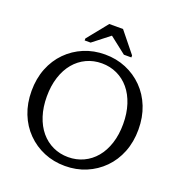

<svg xmlns="http://www.w3.org/2000/svg" viewBox="-158 -1039 1109 1182"><g transform="rotate(20 396.5 -447.5)"><path d="M397 10Q323 10 259.5 -16.5Q196 -43 148 -91.5Q100 -140 73.5 -207Q47 -274 47 -355Q47 -436 73.5 -503Q100 -570 148 -618.5Q196 -667 259.5 -693.5Q323 -720 397 -720Q471 -720 534.5 -693.5Q598 -667 646 -618.5Q694 -570 720.5 -503Q747 -436 747 -355Q747 -274 720.5 -207Q694 -140 646 -91.5Q598 -43 534.5 -16.5Q471 10 397 10ZM397 -48Q451 -48 497 -69.5Q543 -91 576.5 -131Q610 -171 628.5 -228Q647 -285 647 -355Q647 -425 628.5 -482Q610 -539 576.5 -579Q543 -619 497 -640.5Q451 -662 397 -662Q343 -662 297 -640.5Q251 -619 217.5 -579Q184 -539 165.5 -482Q147 -425 147 -355Q147 -285 165.5 -228Q184 -171 217.5 -131Q251 -91 297 -69.5Q343 -48 397 -48ZM446 -905H356L248 -771V-758H287L401 -847H391L505 -758H554V-771Z"/></g></svg>

Font: Roboto Serif 28pt
Style: Regular
Weight: 400
Designer: Greg Gazdowicz
Foundry: Commercial Type
Version: Version 1.008